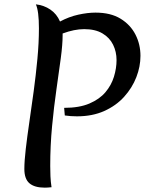

<svg xmlns="http://www.w3.org/2000/svg" viewBox="-20 -846 666 883"><path d="M92 -69Q92 -105 98.5 -161Q105 -217 115 -285Q125 -353 135 -427Q145 -501 152 -575Q159 -649 159 -716Q159 -795 145 -826Q182 -822 211.5 -802Q241 -782 256 -747Q297 -769 340 -778.5Q383 -788 419 -788Q489 -788 534.5 -760Q580 -732 603 -687Q626 -642 626 -589Q626 -540 607 -491Q588 -442 551 -401Q514 -360 459.5 -335.5Q405 -311 334 -311Q319 -311 305.5 -312Q292 -313 278 -315L275 -350Q345 -350 391.5 -370Q438 -390 465 -422Q492 -454 504 -493Q516 -532 516 -570Q516 -608 500 -640.5Q484 -673 451 -692.5Q418 -712 367 -712Q322 -712 268 -692Q268 -688 268 -683Q268 -642 259.5 -578Q251 -514 239.5 -434.5Q228 -355 219.5 -265.5Q211 -176 211 -83Q211 -60 212 -35.5Q213 -11 217 15Q207 16 200 16.5Q193 17 186 17Q139 17 115.5 -3Q92 -23 92 -69Z"/></svg>

Font: Merienda Medium
Style: Regular
Weight: 500
Designer: Eduardo Rodriguez Tunni
Foundry: Eduardo Rodriguez Tunni
Version: Version 2.001; ttfautohint (v1.8.4.7-5d5b)